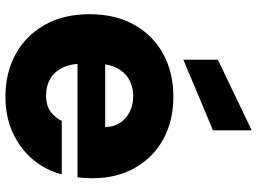

<svg xmlns="http://www.w3.org/2000/svg" viewBox="-132 -742 881 656"><g transform="rotate(90 308.0 -413.5)"><path d="M177.8 -238.3 178.3 -332.9H413.5Q413 -355.9 404.7 -373.5Q396.4 -391.1 381.7 -403.5Q367.1 -415.9 348 -422.3Q329 -428.6 307.5 -428.6Q275.6 -428.6 250.6 -414.2Q225.6 -399.8 211.5 -372Q197.3 -344.3 197.3 -303.5V-254.7Q197.3 -213.2 211.7 -185.4Q226.1 -157.6 250.5 -144.2Q274.9 -130.9 304.1 -130.9Q340.7 -130.9 361.4 -146.7Q382.1 -162.6 392.9 -184.6H575Q561.6 -130.3 525.2 -86.8Q488.9 -43.3 434.2 -17.7Q379.5 7.9 309.9 7.9Q228.2 7.9 164.7 -26.8Q101.1 -61.5 64.5 -126.3Q28 -191.1 28 -279.2Q28 -367.8 64.1 -432Q100.1 -496.3 163.7 -531.1Q227.3 -565.8 309.9 -565.8Q392.1 -565.8 454.4 -531.8Q516.8 -497.8 552.6 -435.5Q588.5 -373.2 588.5 -287.9Q588.5 -276.1 587.7 -263.4Q587 -250.7 585 -238.3ZM183.6 -717.9 424.7 -833.5V-701.1L183.6 -600Z"/></g></svg>

Font: Poppins Variable
Style: Regular
Weight: 100
Designer: Jonny Pinhorn
Foundry: Indian Type Foundry
Version: Version 6.000